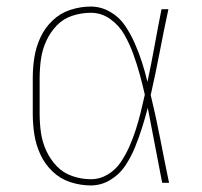

<svg xmlns="http://www.w3.org/2000/svg" viewBox="-20 -558 616 586"><path d="M257 8Q289 8 317 -9Q345 -26 362.5 -52.5Q380 -79 392 -108.5Q404 -138 413.5 -168Q423 -198 431 -229Q442 -172 453 -114.5Q464 -57 475 0H496Q482 -67 469 -134.5Q456 -202 440 -268Q455 -334 467.5 -399.5Q480 -465 494 -530H473Q462 -475 452 -419.5Q442 -364 430 -308Q423 -338 413.5 -367.5Q404 -397 391.5 -425.5Q379 -454 361.5 -480Q344 -506 316 -522Q288 -538 257 -538Q226 -538 195 -528Q164 -518 140.5 -495.5Q117 -473 103.5 -444Q90 -415 85 -383.5Q80 -352 80 -320V-210Q80 -178 85 -146.5Q90 -115 103.5 -86Q117 -57 140.5 -34.5Q164 -12 195 -2Q226 8 257 8ZM257 -11Q229 -11 201 -20.5Q173 -30 153 -51Q133 -72 121 -98.5Q109 -125 105 -153Q101 -181 101 -210V-320Q101 -349 105 -377.5Q109 -406 121 -432.5Q133 -459 153 -480Q173 -501 201 -510Q229 -519 257 -519Q290 -519 317 -499.5Q344 -480 360 -451.5Q376 -423 387 -392.5Q398 -362 406.5 -331Q415 -300 422 -269Q416 -242 409.5 -215.5Q403 -189 394.5 -162.5Q386 -136 375 -111Q364 -86 348.5 -63Q333 -40 309 -25.5Q285 -11 257 -11Z"/></svg>

Font: Iosevka Sparkle Thin
Style: Regular
Weight: 100
Designer: Belleve Invis
Foundry: Belleve Invis
Version: Version 4.5.0; ttfautohint (v1.8.3)